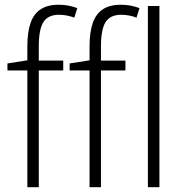

<svg xmlns="http://www.w3.org/2000/svg" viewBox="-20 -785 766 805"><path d="M245.1 -489.7H142.6V0H94.7V-489.7H11.2V-519L94.7 -532.2V-591.3Q94.7 -649.4 107.9 -688Q121.1 -726.6 150.1 -745.8Q179.2 -765.1 225.6 -765.1Q249 -765.1 268.3 -761.2Q287.6 -757.3 304.2 -751L291.5 -710.9Q276.9 -716.8 260.3 -720Q243.7 -723.1 227.5 -723.1Q181.6 -723.1 162.1 -692.6Q142.6 -662.1 142.6 -589.8V-530.8H245.1ZM505.9 -489.7H403.3V0H355.5V-489.7H272V-519L355.5 -532.2V-591.3Q355.5 -649.4 368.7 -688Q381.8 -726.6 410.9 -745.8Q439.9 -765.1 486.3 -765.1Q509.8 -765.1 529.1 -761.2Q548.3 -757.3 564.9 -751L552.2 -710.9Q537.6 -716.8 521 -720Q504.4 -723.1 488.3 -723.1Q442.4 -723.1 422.9 -692.6Q403.3 -662.1 403.3 -589.8V-530.8H505.9ZM648.4 0H600.1V-759.8H648.4Z"/></svg>

Font: Open Sans SemiCondensed Light
Style: Regular
Weight: 300
Width: 4
Designer: Monotype Design Team
Foundry: Monotype Imaging Inc.
Version: Version 3.000